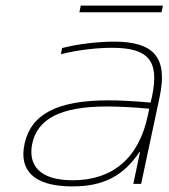

<svg xmlns="http://www.w3.org/2000/svg" viewBox="-20 -658 603 687"><path d="M388 -509C334 -509 259 -501 202 -486L198 -464C260 -480 330 -487 381 -487C510 -487 551 -442 524 -313L519 -291C450 -297 404 -299 368 -299C182 -299 91 -248 68 -144C47 -49 100 9 239 9C350 9 421 -28 479 -114H481L457 0H485L551 -310C582 -454 529 -509 388 -509ZM95 -142C113 -233 197 -277 363 -277C406 -277 461 -274 514 -269L509 -245C477 -92 383 -13 240 -13C118 -13 81 -70 95 -142ZM264 -614H558L563 -638H269Z"/></svg>

Font: LT Wave Thin
Style: Italic
Weight: 100
Designer: Daniel Lyons
Version: Version 2.5 (Glyphs App)